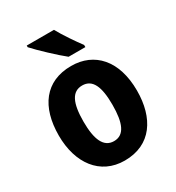

<svg xmlns="http://www.w3.org/2000/svg" viewBox="-184 -879 920 1002"><g transform="rotate(-30 275.5 -378.0)"><path d="M294 -766H130V-756C162 -720 248 -639 290 -606H391V-619C365 -653 317 -723 294 -766ZM511 -275C511 -457 416 -558 277 -558C120 -558 40 -447 40 -275C40 -109 126 10 274 10C434 10 511 -111 511 -275ZM188 -274C188 -385 214 -441 276 -441C338 -441 363 -384 363 -275C363 -165 338 -106 276 -106C214 -106 188 -166 188 -274Z"/></g></svg>

Font: Noto Sans Oriya Cond Bold
Style: Bold
Weight: 700
Width: 3
Designer: Amélie Bonet and Sol Matas
Foundry: Google LLC
Version: Version 2.006